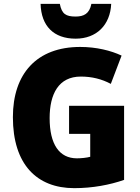

<svg xmlns="http://www.w3.org/2000/svg" viewBox="-20 -968 726 998"><path d="M558 -948H455C445 -896 415 -882 373 -882C323 -882 301 -895 291 -948H191C194 -833 259 -767 373 -767C482 -767 553 -838 558 -948ZM339 -418V-272H449V-153C432 -148 401 -145 380 -145C288 -145 238 -218 238 -354C238 -480 285 -570 400 -570C458 -570 509 -557 556 -532L612 -679C557 -705 481 -724 397 -724C171 -724 47 -585 47 -359C47 -114 171 10 366 10C461 10 551 -7 625 -33V-418Z"/></svg>

Font: Noto Sans Gujarati UI SemiCondensed Black
Style: Regular
Weight: 900
Width: 4
Designer: Jelle Bosma - Monotype Design Team, Universal Thirst
Foundry: Monotype Imaging Inc.
Version: Version 2.106